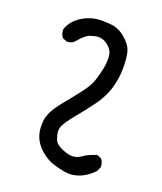

<svg xmlns="http://www.w3.org/2000/svg" viewBox="-105 -776 711 845"><g transform="rotate(15 250.0 -354.0)"><path d="M298 -9Q271 -9 218 -30Q188 -41 160 -69Q116 -112 116 -168Q116 -178 118.5 -199Q121 -220 135.5 -245.5Q150 -271 187 -308.5Q224 -346 253.5 -378.5Q283 -411 294.5 -437.5Q306 -464 315.5 -495Q325 -526 325 -556Q325 -585 298 -608Q278 -625 253 -625Q244 -625 221.5 -620Q199 -615 164 -579Q152 -569 135 -569H129L109 -579Q100 -593 100 -611V-617Q117 -659 167 -683Q202 -699 238 -699Q261 -699 297 -692.5Q333 -686 362.5 -656.5Q392 -627 398 -597Q401 -580 401 -560Q401 -428 323 -340Q285 -297 250 -261.5Q215 -226 202 -204Q194 -190 194 -173Q194 -162 199.5 -141Q205 -120 238 -103Q267 -88 286 -88Q288 -88 299 -89Q310 -90 328.5 -101Q347 -112 388 -122L407 -112Q417 -99 417 -80V-74L405 -53Q355 -9 298 -9Z"/></g></svg>

Font: Xiaolai Mono SC
Style: Regular
Weight: 400
Monospace: yes
Designer: LXGW / Nozomi Seto
Version: Version 3.113;September 30, 2024